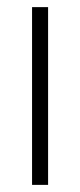

<svg xmlns="http://www.w3.org/2000/svg" viewBox="-20 -519 225 539"><path d="M70 0V-499H115V0Z"/></svg>

Font: DM Sans 20pt ExtraLight
Style: Regular
Weight: 250
Version: Version 4.004;gftools[0.9.30]